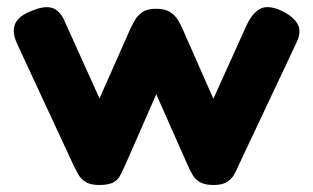

<svg xmlns="http://www.w3.org/2000/svg" viewBox="-20 -518 893 548"><path d="M263 10Q237 10 223 0.5Q209 -9 202.5 -22Q196 -35 190 -46L27 -397Q18 -419 19.5 -435.5Q21 -452 33 -464.5Q45 -477 68 -486Q107 -503 130 -495Q153 -487 166 -454L264 -237L353 -438Q358 -448 365 -460.5Q372 -473 386 -483Q400 -493 425 -493Q452 -493 466.5 -483Q481 -473 488.5 -460Q496 -447 500 -438L589 -236L682 -442Q698 -478 720 -491.5Q742 -505 780 -489Q815 -473 828.5 -451Q842 -429 826 -396L661 -46Q656 -34 649 -21Q642 -8 628.5 1Q615 10 590 10Q564 10 550 1.5Q536 -7 529 -20Q522 -33 516 -46L426 -249L337 -46Q330 -32 324 -19Q318 -6 304.5 2Q291 10 263 10Z"/></svg>

Font: Fredoka SemiExpanded SemiBold
Style: Regular
Weight: 600
Width: 6
Designer: Ben Nathan
Foundry: Milena B. Brandão, Ben Nathan
Version: Version 2.001